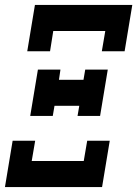

<svg xmlns="http://www.w3.org/2000/svg" viewBox="-22 -755 554 775"><path d="M88 -548 119 -735H512L481 -548H389L403 -630H193L180 -548ZM100 -287 131 -474H222L216 -433H315L322 -474H413L382 -287H291L298 -328H198L191 -287ZM-2 0 29 -187H120L106 -105H316L330 -187H421L390 0Z"/></svg>

Font: Iosevka Slab Extrabold Oblique
Style: Regular
Weight: 800
Italic angle: -9°
Monospace: yes
Designer: Belleve Invis
Foundry: Belleve Invis
Version: Version 11.1.1; ttfautohint (v1.8.3)